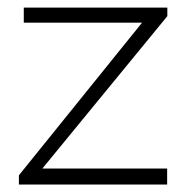

<svg xmlns="http://www.w3.org/2000/svg" viewBox="-20 -496 504 516"><path d="M30.8 -24.9 361.8 -435.1H43.9V-475.6H429.7V-452.6L93.8 -43H429.2V0H30.8Z"/></svg>

Font: Selawik Light
Style: Regular
Weight: 300
Designer: Aaron Bell
Foundry: Microsoft Corporation
Version: Version 1.01